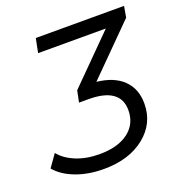

<svg xmlns="http://www.w3.org/2000/svg" viewBox="-128 -810 874 927"><g transform="rotate(-20 309.0 -346.5)"><path d="M250 7Q170.5 7 106.8 -17.2Q43 -41.5 8 -83.5L53 -147Q81.5 -111 134.5 -89.2Q187.5 -67.5 255 -67.5Q349.5 -67.5 403.5 -108.5Q457.5 -149.5 457.5 -220Q457.5 -335.5 294 -335.5H246L258 -394.5L490 -627.5H142L156.5 -700H610L600 -643L359 -401Q447 -391.5 494 -345.5Q541 -299.5 541 -224Q541 -122 460.5 -57.5Q380 7 250 7Z"/></g></svg>

Font: Argentum Sans Light
Style: Italic
Weight: 300
Italic angle: -11.3°
Designer: Julieta Ulanovsky (font), Owen Earl (portions from Jones font), Cristiano Sobral (main changes and remaster)
Foundry: Julieta Ulanovsky (font), Owen Earl (portions from Jones font), Cristiano Sobral (main changes and remaster)
Version: Version 3.127